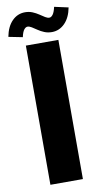

<svg xmlns="http://www.w3.org/2000/svg" viewBox="-123 -944 529 989"><g transform="rotate(-10 142.0 -449.5)"><path d="M57.3 -728H227.3V0H57.3ZM235.2 -899.5 308.3 -883.5Q298.2 -830.8 269.5 -802.1Q240.8 -773.3 202 -773.3Q180.5 -773.3 162.7 -780.7Q144.8 -788 130.4 -798Q116 -808 103.9 -815.3Q91.8 -822.7 82.5 -822.7Q72.8 -822.7 64 -811.5Q55.2 -800.3 49.5 -773.5L-23.7 -788Q-13.7 -840.5 14.7 -869.2Q43 -898 82.5 -898Q103.3 -898 121.1 -890.7Q138.8 -883.3 153.7 -873.3Q168.5 -863.3 180.2 -856Q191.8 -848.7 202 -848.7Q211.7 -848.7 220.5 -860.7Q229.3 -872.7 235.2 -899.5Z"/></g></svg>

Font: Murecho Thin
Style: Regular
Weight: 100
Designer: Neil Summerour
Foundry: Positype
Version: Version 1.010